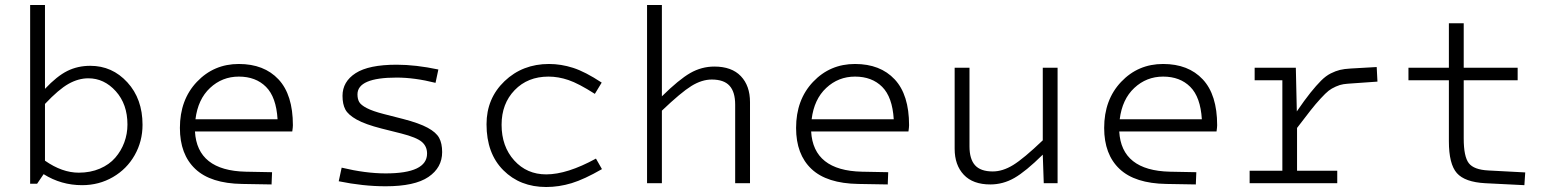

<svg xmlns="http://www.w3.org/2000/svg" viewBox="-20 -730 6178 765"><path d="M159.2 -710V-376Q207 -426.8 248.3 -447.3Q289.6 -467.8 339.8 -467.8Q427.2 -467.8 487.5 -401.9Q547.9 -335.9 547.9 -232.9Q547.9 -167 516.6 -111.8Q485.4 -56.6 429.9 -24.4Q374.5 7.8 307.1 7.8Q223.6 7.8 153.8 -36.1L127.9 2H100.1V-710ZM332 -418Q292.5 -418 253.2 -396Q213.9 -374 159.2 -315.9V-89.8Q227.5 -42 293.9 -42Q340.3 -42 377.9 -58.1Q415.5 -74.2 439.2 -101.6Q462.9 -128.9 475.3 -162.8Q487.8 -196.8 487.8 -233.9Q487.8 -314.9 441.4 -366.5Q395 -418 332 -418Z M959 -45.9 1064 -43.9 1062 4.9 944.8 2.9Q819.3 1 758.1 -56.9Q696.8 -114.7 696.8 -220.2Q696.8 -332.5 764.4 -403.8Q832 -475.1 931.6 -475.1Q1032.2 -475.1 1089.6 -413.8Q1147 -352.5 1147 -231Q1147 -223.1 1144.5 -206.1H756.8Q765.6 -50.3 959 -45.9ZM931.6 -424.8Q865.2 -424.8 816.9 -379.6Q768.6 -334.5 758.8 -254.9H1085.9Q1080.6 -343.3 1039.8 -384Q999 -424.8 931.6 -424.8Z M1741.7 -124Q1741.7 -62 1687 -24.9Q1632.3 12.2 1516.6 12.2Q1426.8 12.2 1329.6 -7.8L1341.3 -62Q1437 -39.1 1516.6 -39.1Q1681.6 -39.1 1681.6 -118.2Q1681.6 -147 1660.6 -164.8Q1639.6 -182.6 1578.6 -198.2L1500.5 -217.8Q1435.5 -234.4 1401.4 -253.4Q1367.2 -272.5 1356 -293.7Q1344.7 -314.9 1344.7 -348.1Q1344.7 -404.8 1397 -438.5Q1449.2 -472.2 1560.5 -472.2Q1636.2 -472.2 1726.6 -453.1L1715.3 -399.9Q1631.8 -420.9 1560.5 -420.9Q1404.3 -420.9 1404.3 -354Q1404.3 -335.9 1411.1 -323.7Q1418 -311.5 1441.4 -299.3Q1464.8 -287.1 1508.3 -275.9L1586.4 -255.9Q1650.4 -239.3 1684.1 -220.9Q1717.8 -202.6 1729.7 -180.7Q1741.7 -158.7 1741.7 -124Z M2165.5 -424.8Q2082.5 -424.8 2030.5 -370.8Q1978.5 -316.9 1978.5 -232.9Q1978.5 -146.5 2028.8 -90.8Q2079.1 -35.2 2156.2 -35.2Q2239.7 -35.2 2354.5 -98.1L2378.4 -56.2Q2308.1 -15.6 2257.6 -0.2Q2207 15.1 2156.2 15.1Q2052.2 15.1 1985.4 -51.8Q1918.5 -118.7 1918.5 -234.9Q1918.5 -337.9 1990.2 -406.5Q2062 -475.1 2167.5 -475.1Q2215.3 -475.1 2263.4 -459.7Q2311.5 -444.3 2377.4 -400.9L2350.1 -356Q2285.2 -397.5 2244.9 -411.1Q2204.6 -424.8 2165.5 -424.8Z M2617.2 -710V-346.2Q2685.1 -413.1 2730.2 -439Q2775.4 -464.8 2826.2 -464.8Q2895.5 -464.8 2931.9 -426.5Q2968.3 -388.2 2968.3 -323.2V0H2909.2V-313Q2909.2 -363.8 2886.7 -388.4Q2864.3 -413.1 2815.9 -413.1Q2776.4 -413.1 2734.9 -387.5Q2693.4 -361.8 2617.2 -289.1V0H2558.1V-710Z M3414.1 -45.9 3519 -43.9 3517.1 4.9 3399.9 2.9Q3274.4 1 3213.1 -56.9Q3151.9 -114.7 3151.9 -220.2Q3151.9 -332.5 3219.5 -403.8Q3287.1 -475.1 3386.7 -475.1Q3487.3 -475.1 3544.7 -413.8Q3602.1 -352.5 3602.1 -231Q3602.1 -223.1 3599.6 -206.1H3211.9Q3220.7 -50.3 3414.1 -45.9ZM3386.7 -424.8Q3320.3 -424.8 3272 -379.6Q3223.6 -334.5 3213.9 -254.9H3541Q3535.6 -343.3 3494.9 -384Q3454.1 -424.8 3386.7 -424.8Z M4193.8 0H4138.7L4134.8 -113.8Q4066.9 -46.9 4021.7 -21Q3976.6 4.9 3925.8 4.9Q3856.4 4.9 3820.1 -33.7Q3783.7 -72.3 3783.7 -137.2V-460H3842.8V-147Q3842.8 -96.2 3865 -71.5Q3887.2 -46.9 3935.5 -46.9Q3975.1 -46.9 4016.8 -72.5Q4058.6 -98.1 4134.8 -170.9V-460H4193.8Z M4641.6 -45.9 4746.6 -43.9 4744.6 4.9 4627.4 2.9Q4502 1 4440.7 -56.9Q4379.4 -114.7 4379.4 -220.2Q4379.4 -332.5 4447 -403.8Q4514.6 -475.1 4614.3 -475.1Q4714.8 -475.1 4772.2 -413.8Q4829.6 -352.5 4829.6 -231Q4829.6 -223.1 4827.1 -206.1H4439.5Q4448.2 -50.3 4641.6 -45.9ZM4614.3 -424.8Q4547.9 -424.8 4499.5 -379.6Q4451.2 -334.5 4441.4 -254.9H4768.6Q4763.2 -343.3 4722.4 -384Q4681.6 -424.8 4614.3 -424.8Z M4959 -49.8H5089.4V-410.2H4979V-460H5143.1L5147 -286.1Q5177.7 -331.1 5201.2 -360.4Q5224.6 -389.6 5243.7 -408.7Q5262.7 -427.7 5282.2 -437.5Q5301.8 -447.3 5318.8 -451.4Q5335.9 -455.6 5361.3 -457L5465.3 -462.9L5468.3 -404.8L5370.1 -397.9Q5346.2 -396.5 5332.8 -394.5Q5319.3 -392.6 5302.2 -385Q5285.2 -377.4 5273.7 -368.4Q5262.2 -359.4 5241.7 -337.2Q5221.2 -314.9 5201.7 -290Q5182.1 -265.1 5147.9 -220.2V-49.8H5308.1V0H4959Z M5752.9 -167V-410.2H5591.8V-460H5752.9V-637.2H5812V-460H6026.9V-410.2H5812V-178.2Q5812 -106 5832.3 -79.8Q5852.5 -53.7 5910.2 -50.8L6057.1 -43L6053.7 7.8L5897.9 0Q5816.4 -4.4 5784.7 -40.3Q5752.9 -76.2 5752.9 -167Z"/></svg>

Font: IntelOne Mono Light
Style: Regular
Weight: 300
Designer: Fred Shallcrass
Foundry: Frere-Jones Type LLC
Version: Version 1.200;hotconv 1.1.0;makeotfexe 2.6.0;FJTRelease1.2